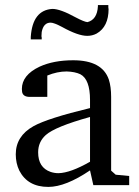

<svg xmlns="http://www.w3.org/2000/svg" viewBox="-20 -728 547 755"><path d="M42 -121Q42 -193 112 -232Q168 -263 334 -303V-335Q334 -416 296 -436Q275 -446 242 -447Q205 -447 166 -431V-347H97Q71 -347 67 -366Q66 -372 66 -378Q66 -433 136 -466Q191 -491 268 -491Q382 -491 408 -415Q417 -387 417 -347V-57L435 -41L488 -36V0H347L334 -58Q238 7 170 7Q89 7 56 -57Q42 -86 42 -121ZM130 -129Q130 -69 179 -52Q194 -47 210 -47Q257 -48 334 -92V-268Q197 -230 160 -197Q130 -170 130 -129ZM101 -573Q101 -573 101 -583Q108 -688 186 -693Q217 -693 277 -660Q311 -642 324 -641Q362 -651 365 -703V-708H406Q406 -706 406 -700Q406 -695 407 -693Q407 -623 360 -596Q343 -587 323 -587Q287 -587 224 -622Q192 -639 179 -639Q151 -639 144 -602Q143 -593 143 -585Q144 -583 144 -579Q144 -575 144 -573Z"/></svg>

Font: Khartiya
Style: Regular
Weight: 500
Version: Version 1.0.1